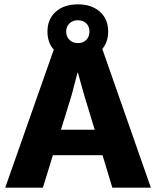

<svg xmlns="http://www.w3.org/2000/svg" viewBox="-20 -862 717 882"><path d="M496 0 451 -149H223L177 0H4L227 -634Q198 -666 198 -717Q198 -774 236 -808Q274 -842 338 -842Q401 -842 439 -808Q477 -774 477 -717Q477 -670 450 -637L673 0ZM376.5 -754.5Q362 -769 338 -769Q314 -769 299 -754.5Q284 -740 284 -717Q284 -694 299 -679Q314 -664 338 -664Q362 -664 376.5 -679Q391 -694 391 -717Q391 -740 376.5 -754.5ZM260 -266H415L367 -424L338 -528H336L309 -425Z"/></svg>

Font: Elaine Sans
Style: Bold
Weight: 700
Designer: Wei Huang
Foundry: Wei Huang
Version: Version 2.001;December 24, 2019;FontCreator 12.0.0.2547 64-b